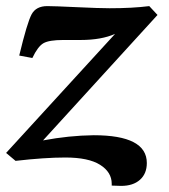

<svg xmlns="http://www.w3.org/2000/svg" viewBox="-23 -527 553 629"><path d="M-3 -26 354 -416Q309 -396 241 -396H184Q138 -396 119.5 -385.5Q101 -375 83 -337L40 -345Q66 -453 80.5 -480Q95 -507 132 -507Q154 -507 228.5 -503.5Q303 -500 336 -500Q411 -500 466 -507L493 -478L118 -67Q203 -83 284 -84Q458 -84 458 7Q458 42 435.5 62Q413 82 374 82L343 81V75Q343 37 305 13Q267 -11 191 -11Q124 -11 28 0Z"/></svg>

Font: Volkhov
Style: Bold Italic
Weight: 700
Designer: Cyreal (www.cyreal.org)
Foundry: Cyreal (www.cyreal.org)
Version: Version 1.001